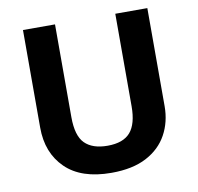

<svg xmlns="http://www.w3.org/2000/svg" viewBox="-80 -797 917 891"><g transform="rotate(-10 378.0 -352.0)"><path d="M671 -252Q671 -178 638.5 -118.5Q606 -59 540.5 -24.5Q475 10 375 10Q233 10 159 -62.5Q85 -135 85 -254V-714H236V-277Q236 -189 272 -153Q308 -117 379 -117Q453 -117 486.5 -156Q520 -195 520 -278V-714H671Z"/></g></svg>

Font: Noto Sans Duployan
Style: Bold
Weight: 700
Designer: David Corbett
Foundry: David Corbett
Version: Version 3.001